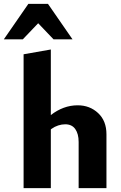

<svg xmlns="http://www.w3.org/2000/svg" viewBox="-56 -981 631 1001"><path d="M354 0V-241Q354 -283 336.5 -308Q319 -333 284 -333Q266 -333 247.5 -327Q229 -321 213 -309.5Q197 -298 187 -281L149 -322Q178 -357 209.5 -381.5Q241 -406 276 -419Q311 -432 349 -432Q412 -432 455.5 -391.5Q499 -351 499 -281V0ZM67 0V-698L209 -723V0ZM223 -776 119 -885 92 -961H194L322 -776ZM-36 -776 92 -961H194L168 -886L63 -776Z"/></svg>

Font: Ysabeau ExtraBold
Style: Regular
Weight: 800
Designer: Christian Thalmann (Catharsis Fonts)
Version: Version 2.002